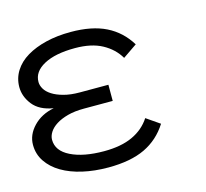

<svg xmlns="http://www.w3.org/2000/svg" viewBox="-77 -553 700 651"><g transform="rotate(-15 273.0 -227.5)"><path d="M5.9 -330.1Q5.9 -360.8 22 -386.5Q38.1 -412.1 67.1 -429.4Q96.2 -446.8 135.5 -456.3Q174.8 -465.8 222.2 -465.8Q296.9 -465.8 345.9 -441.4Q395 -417 424.8 -368.2L375 -334Q355 -368.2 317.4 -388.7Q279.8 -409.2 222.2 -409.2Q152.8 -409.2 113 -387.7Q73.2 -366.2 73.2 -330.1Q73.2 -317.9 80.6 -305.4Q87.9 -293 103.5 -283Q119.1 -272.9 143.1 -266.4Q167 -259.8 199.2 -259.8H299.8V-203.1H199.2Q166 -203.1 141.6 -196.5Q117.2 -189.9 100.6 -179.4Q84 -168.9 75.4 -155.5Q66.9 -142.1 66.9 -128.9Q66.9 -89.8 111.3 -67.9Q155.8 -45.9 228 -45.9Q288.1 -45.9 328.1 -64.5Q368.2 -83 391.1 -118.2L438 -85.9Q407.2 -37.1 356.7 -12.9Q306.2 11.2 228 11.2Q179.2 11.2 137.7 1.7Q96.2 -7.8 65.7 -25.9Q35.2 -43.9 17.6 -70.1Q0 -96.2 0 -128.9Q0 -164.1 27.6 -193.1Q55.2 -222.2 100.1 -231Q51.8 -238.8 28.8 -267.8Q5.9 -296.9 5.9 -330.1Z"/></g></svg>

Font: Anonymous Pro
Style: Regular
Weight: 400
Monospace: yes
Designer: Mark Simonson
Version: Version 1.003